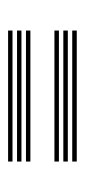

<svg xmlns="http://www.w3.org/2000/svg" viewBox="114 -628 211 479"><g transform="rotate(-90 219.5 -388.5)"><path d="M56 -462.8V-473.8H382.8V-462.8ZM56 -440.5V-451.5H382.8V-440.5ZM56 -418.2V-429.2H382.8V-418.2ZM56 -347V-358.2H382.8V-347ZM56 -324.8V-336H382.8V-324.8ZM56 -302.5V-313.8H382.8V-302.5Z"/></g></svg>

Font: Big Shoulders Inline Text Thin Light
Style: Regular
Weight: 300
Version: Version 2.002